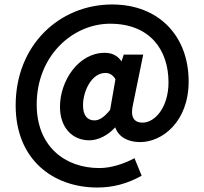

<svg xmlns="http://www.w3.org/2000/svg" viewBox="-20 -678 912 858"><path d="M50 -207C50 36 218 160 415 160C484 160 550 143 613 107L581 29C534 54 477 73 424 73C270 73 144 -24 144 -211C144 -430 306 -572 472 -572C651 -572 733 -454 733 -310C733 -199 673 -130 617 -130C586 -130 570 -146 570 -178C570 -189 572 -203 576 -219L620 -434H533L523 -404C504 -431 479 -442 448 -442C330 -442 248 -316 248 -201C248 -108 303 -51 379 -51C420 -51 463 -74 495 -109C510 -65 553 -43 606 -43C706 -43 823 -135 823 -314C823 -517 690 -658 481 -658C248 -658 50 -479 50 -207ZM351 -208C351 -270 389 -352 451 -352C470 -352 484 -343 496 -324L472 -187C445 -153 423 -140 402 -140C371 -140 351 -161 351 -208Z"/></svg>

Font: Source Sans Pro SemBd
Style: Regular
Weight: 700
Designer: Paul D. Hunt
Foundry: Adobe Systems Incorporated
Version: Version 2.020;PS 2.0;hotconv 1.0.86;makeotf.lib2.5.63406